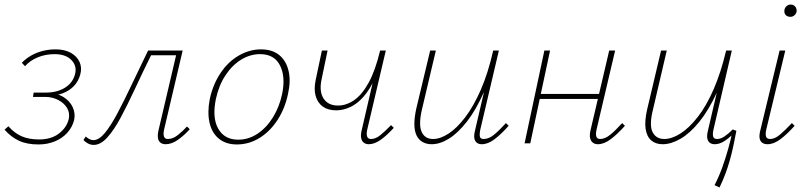

<svg xmlns="http://www.w3.org/2000/svg" viewBox="-29 -630 3550 844"><path d="M140 5Q89 5 54 -11.5Q19 -28 -9 -60L8 -75Q34 -45 66 -31Q98 -17 143 -17Q196 -17 230 -43Q264 -69 273 -106Q279 -133 266 -155Q253 -177 227 -190.5Q201 -204 169 -204H116L119 -223H172Q223 -223 257.5 -245Q292 -267 301 -305Q310 -340 285 -366Q260 -392 211 -392Q171 -392 137 -378Q103 -364 81 -339L67 -354Q84 -372 107.5 -385.5Q131 -399 158.5 -406Q186 -413 215 -413Q255 -413 282 -398Q309 -383 320.5 -358Q332 -333 324 -303Q316 -273 296 -252Q276 -231 247 -220Q218 -209 183 -209L185 -220Q222 -221 250 -203.5Q278 -186 290.5 -159Q303 -132 297 -103Q289 -71 267 -46.5Q245 -22 212 -8.5Q179 5 140 5Z M383 7Q369 7 356.5 0Q344 -7 338 -15L348 -30Q354 -24 363 -19Q372 -14 381 -14Q406 -14 432 -45.5Q458 -77 487.5 -132.5Q517 -188 550.5 -259Q584 -330 622 -408H761L756 -387H635Q598 -312 565 -241Q532 -170 502 -114Q472 -58 442.5 -25.5Q413 7 383 7ZM699 4Q686 4 677 -2.5Q668 -9 665.5 -22.5Q663 -36 668 -58L750 -408H774L692 -59Q688 -40 692 -29.5Q696 -19 709 -19Q731 -19 753 -36.5Q775 -54 793 -74L805 -62Q782 -36 754 -16Q726 4 699 4Z M1012 5Q964 5 933 -20.5Q902 -46 892 -91Q882 -136 893 -194Q907 -259 940.5 -309Q974 -359 1021 -386Q1068 -413 1118 -413Q1168 -413 1198.5 -388Q1229 -363 1239.5 -318.5Q1250 -274 1237 -217Q1224 -154 1191.5 -103.5Q1159 -53 1112.5 -24Q1066 5 1012 5ZM1018 -16Q1064 -16 1103.5 -42.5Q1143 -69 1171 -114.5Q1199 -160 1211 -216Q1227 -292 1202 -342Q1177 -392 1114 -392Q1071 -392 1031.5 -368Q992 -344 962.5 -299.5Q933 -255 920 -195Q903 -112 930.5 -64Q958 -16 1018 -16Z M1449 -145Q1413 -145 1390 -161.5Q1367 -178 1358.5 -208.5Q1350 -239 1359 -280L1386 -408H1411L1385 -283Q1373 -229 1393 -197.5Q1413 -166 1457 -166Q1493 -166 1527.5 -189.5Q1562 -213 1591.5 -266.5Q1621 -320 1642 -408H1658Q1643 -337 1620 -287Q1597 -237 1569.5 -205.5Q1542 -174 1511 -159.5Q1480 -145 1449 -145ZM1592 4Q1579 4 1570 -3Q1561 -10 1558.5 -23.5Q1556 -37 1561 -58L1642 -408H1667L1585 -59Q1581 -40 1585 -29.5Q1589 -19 1602 -19Q1622 -19 1643 -36Q1664 -53 1690 -80L1702 -68Q1672 -35 1644.5 -15.5Q1617 4 1592 4Z M1869 4Q1846 4 1829 -5.5Q1812 -15 1802.5 -34Q1793 -53 1792.5 -82.5Q1792 -112 1801 -153L1862 -408H1887L1827 -154Q1810 -84 1824 -51.5Q1838 -19 1875 -19Q1906 -19 1942.5 -42.5Q1979 -66 2016 -114.5Q2053 -163 2085 -236.5Q2117 -310 2139 -408H2157Q2132 -301 2097.5 -223.5Q2063 -146 2023.5 -95.5Q1984 -45 1944.5 -20.5Q1905 4 1869 4ZM2089 4Q2075 4 2066.5 -3Q2058 -10 2056 -23Q2054 -36 2059 -56L2141 -408H2164L2082 -59Q2078 -37 2081 -28Q2084 -19 2097 -19Q2120 -19 2143.5 -38.5Q2167 -58 2195 -89L2207 -77Q2174 -40 2145 -18Q2116 4 2089 4Z M2599 4Q2586 4 2577 -3Q2568 -10 2565 -23.5Q2562 -37 2567 -58L2649 -408H2675L2593 -59Q2589 -40 2592.5 -29.5Q2596 -19 2609 -19Q2631 -19 2654.5 -38.5Q2678 -58 2706 -89L2718 -77Q2685 -40 2655.5 -18Q2626 4 2599 4ZM2277 0 2364 -408H2389L2302 0ZM2329 -195 2334 -217H2622L2617 -195Z M2884 4Q2853 4 2833.5 -13Q2814 -30 2809 -64Q2804 -98 2816 -150L2877 -408H2902L2842 -151Q2824 -80 2839.5 -49.5Q2855 -19 2891 -19Q2924 -19 2962 -43Q3000 -67 3038 -115.5Q3076 -164 3108 -237.5Q3140 -311 3163 -408H3183Q3158 -301 3122 -223Q3086 -145 3045 -94.5Q3004 -44 2962.5 -20Q2921 4 2884 4ZM3134 194 3112 184Q3132 145 3146.5 104.5Q3161 64 3172 24.5Q3183 -15 3191 -53L3208 -55Q3202 -24 3195.5 7.5Q3189 39 3180 71.5Q3171 104 3159.5 134.5Q3148 165 3134 194ZM3113 4Q3099 4 3090.5 -3Q3082 -10 3080 -23Q3078 -36 3083 -56L3165 -408H3188L3107 -59Q3103 -40 3106 -29.5Q3109 -19 3124 -19Q3139 -19 3156 -30.5Q3173 -42 3192 -61L3208 -55Q3181 -27 3158 -11.5Q3135 4 3113 4Z M3345 4Q3330 4 3321 -3Q3312 -10 3310 -23Q3308 -36 3313 -56L3398 -408H3423L3339 -59Q3335 -40 3338.5 -29.5Q3342 -19 3357 -19Q3377 -19 3400 -38.5Q3423 -58 3452 -89L3464 -77Q3431 -40 3401.5 -18Q3372 4 3345 4ZM3445 -556Q3437 -556 3430.5 -559.5Q3424 -563 3421 -569.5Q3418 -576 3419 -584Q3420 -595 3428 -602.5Q3436 -610 3447 -610Q3455 -610 3461 -606Q3467 -602 3470 -596Q3473 -590 3473 -581Q3472 -571 3464 -563.5Q3456 -556 3445 -556Z"/></svg>

Font: Ysabeau Infant Thin
Style: Italic
Weight: 250
Italic angle: -12°
Designer: Christian Thalmann (Catharsis Fonts)
Version: Version 2.001;gftools[0.9.30]; featfreeze: ss01,ss02,lnum